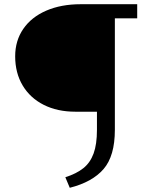

<svg xmlns="http://www.w3.org/2000/svg" viewBox="-20 -678 697 911"><path d="M631 -591H525V-62Q525 62 471.5 124Q418 186 311 213L290 163Q343 146 375.5 120Q408 94 424 50.5Q440 7 440 -62V-148H337Q252 -148 187.5 -180.5Q123 -213 87.5 -272.5Q52 -332 52 -411Q52 -485 90.5 -541Q129 -597 199.5 -627.5Q270 -658 363 -658H631Z"/></svg>

Font: Ysabeau Medium
Style: Regular
Weight: 500
Designer: Christian Thalmann (Catharsis Fonts)
Version: Version 0.003